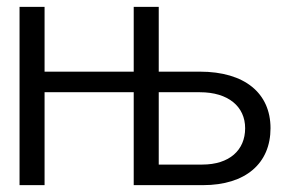

<svg xmlns="http://www.w3.org/2000/svg" viewBox="-20 -540 836 560"><path d="M370 0H572C697 0 769 -64 769 -166C769 -268 694 -331 563 -331H443V-520H370V-331H110V-520H37V0H110V-271H370ZM443 -60V-271H563C646 -271 695 -229 695 -166C695 -102 649 -60 570 -60Z"/></svg>

Font: Non Bureau Light
Style: Regular
Weight: 300
Designer: Jona Saucedo
Foundry: Non Foundry
Version: Version 1.000;FEAKit 1.0